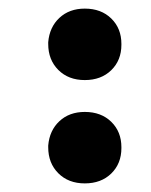

<svg xmlns="http://www.w3.org/2000/svg" viewBox="-20 -421 350 446"><path d="M262 -319Q262 -318 262 -317Q262 -281 238.5 -258Q215 -235 177 -235Q139 -235 115.5 -258.5Q92 -282 92 -319V-321Q92 -322 92 -323Q95 -358 118 -379.5Q141 -401 177 -401Q215 -401 238.5 -378Q262 -355 262 -319ZM262 -79Q262 -78 262 -77Q262 -41 238.5 -18Q215 5 177 5Q139 5 115.5 -18.5Q92 -42 92 -79V-81Q92 -82 92 -83Q95 -118 118 -139.5Q141 -161 177 -161Q215 -161 238.5 -138Q262 -115 262 -79Z"/></svg>

Font: Tajawal ExtraBold
Style: Regular
Weight: 800
Designer: Boutros Fonts
Foundry: Created by Boutros International 2017
Version: Version 1.700